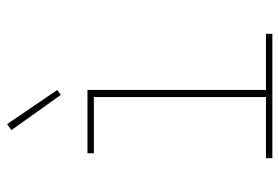

<svg xmlns="http://www.w3.org/2000/svg" viewBox="-143 -643 786 540"><g transform="rotate(-90 250.0 -373.0)"><path d="M75 0V-18H247V-502H89V-520H267V-18H425V0ZM253 -595 154 -734 171 -746 267 -605Z"/></g></svg>

Font: Iosevka Curly Thin
Style: Regular
Weight: 100
Monospace: yes
Designer: Belleve Invis
Foundry: Belleve Invis
Version: Version 22.1.2; ttfautohint (v1.8.4)